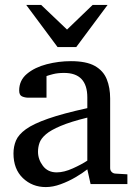

<svg xmlns="http://www.w3.org/2000/svg" viewBox="-20 -740 549 772"><path d="M492.2 0H344.2L331.1 -59.1Q312 -43.9 283.7 -27.3Q255.4 -10.7 224.1 0.7Q192.9 12.2 164.1 12.2Q109.9 12.2 72 -23.9Q34.2 -60.1 34.2 -123Q34.2 -150.9 44.2 -174.8Q54.2 -198.7 84.2 -220.5Q114.3 -242.2 173.6 -262.9Q232.9 -283.7 331.1 -305.2Q331.1 -308.6 331.1 -322Q331.1 -335.4 331.1 -348.1Q331.1 -446.8 237.8 -446.8Q211.9 -446.8 193.1 -441.9Q174.3 -437 167 -434.1V-347.2H94.2Q80.6 -347.2 68.8 -352.3Q57.1 -357.4 57.1 -376Q57.1 -417 88.4 -443.1Q119.6 -469.2 167.7 -481.7Q215.8 -494.1 265.1 -494.1Q327.1 -494.1 361.3 -474.9Q395.5 -455.6 409.2 -421.6Q422.9 -387.7 422.9 -344.2V-64Q422.9 -54.7 429 -48.6Q435.1 -42.5 443.8 -42L492.2 -39.1ZM331.1 -94.2V-267.1Q263.7 -250.5 223.9 -233.6Q184.1 -216.8 164.6 -200Q145 -183.1 138.9 -165.8Q132.8 -148.4 132.8 -129.9Q132.8 -99.1 152.6 -73Q172.4 -46.9 208 -46.9Q237.3 -46.9 272.9 -63Q308.6 -79.1 331.1 -94.2ZM412.6 -720.2 286.6 -550.8H211.4L85.4 -720.2H145.5L249.5 -621.1L352.5 -720.2Z"/></svg>

Font: Charis
Style: Regular
Weight: 400
Designer: Walt Agee, Miriam Martin, Annie Olsen, Victor Gaultney, Lorna Priest, Alan Ward, Bob Hallissy, Martin Hosken, Sharon Cor
Foundry: SIL Global
Version: Version 7.000